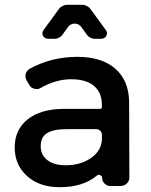

<svg xmlns="http://www.w3.org/2000/svg" viewBox="-20 -772 626 797"><path d="M238 -626Q235 -621 225.5 -616Q216 -611 210 -611H181Q165 -611 158.5 -623.5Q152 -636 162 -649L227 -738Q230 -742 239.5 -747Q249 -752 255 -752H325Q331 -752 340.5 -747Q350 -742 353 -738L418 -649Q428 -636 421.5 -623.5Q415 -611 399 -611H370Q364 -611 354.5 -616Q345 -621 342 -626L319 -658Q308 -674 290 -674Q272 -674 261 -658ZM437 0Q424 0 414 -10Q404 -20 404 -33V-35Q404 -42 395.5 -45Q387 -48 382 -43Q325 5 228 5Q143 5 92 -41.5Q41 -88 41 -160Q41 -233 94 -276Q147 -319 242 -320H395Q403 -320 403 -328V-336Q403 -387 370.5 -415Q338 -443 276 -443Q211 -443 147 -406Q137 -400 123 -403.5Q109 -407 103 -417L90 -439Q83 -452 87 -466Q91 -480 104 -487Q194 -536 301 -536Q403 -536 459 -486.5Q515 -437 516 -349L517 -35Q517 -21 506.5 -10.5Q496 0 482 0ZM252 -86Q312 -86 354 -113.5Q396 -141 402 -183L403 -189V-212Q403 -222 396 -229Q389 -236 379 -236H259Q202 -236 175.5 -219.5Q149 -203 149 -165Q149 -129 176.5 -107.5Q204 -86 252 -86Z"/></svg>

Font: Trueno
Style: Round
Weight: 400
Designer: Julieta Ulanovsky, Jasper
Foundry: Julieta Ulanovsky, Cannot Into Space Fonts
Version: Version 3.001